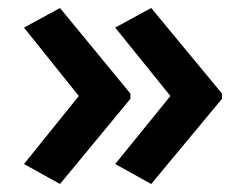

<svg xmlns="http://www.w3.org/2000/svg" viewBox="-20 -510 615 480"><path d="M535 -263 358 -50 268 -100 406 -270 268 -441 358 -490 535 -276ZM306 -263 130 -50 40 -100 177 -270 40 -441 130 -490 306 -276Z"/></svg>

Font: Noto Sans Kannada SemiBold
Style: Regular
Weight: 600
Designer: Jelle Bosma - Monotype Design Team
Foundry: Monotype Imaging Inc.
Version: Version 2.005; ttfautohint (v1.8.4.7-5d5b)